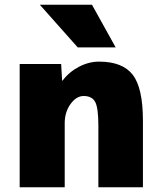

<svg xmlns="http://www.w3.org/2000/svg" viewBox="-20 -790 681 810"><path d="M244 -450Q272 -487 313.5 -508.5Q355 -530 398 -530Q497 -530 540 -474.5Q583 -419 583 -280V0H395V-260Q395 -335 381.5 -360Q368 -385 333 -385Q302 -385 277.5 -351Q253 -317 253 -270V0H63V-520H238L242 -450ZM308 -590 148 -770H368L468 -590Z"/></svg>

Font: Mplus 1p Black
Style: Regular
Weight: 900
Version: Version 1.061